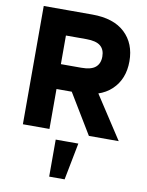

<svg xmlns="http://www.w3.org/2000/svg" viewBox="-102 -762 845 1103"><g transform="rotate(10 321.0 -210.0)"><path d="M130 -233V-378H336Q393 -378 418.5 -399.5Q444 -421 444 -462Q444 -503 418.5 -524Q393 -545 336 -545H130V-690H345Q470 -690 536 -628Q602 -566 602 -462Q602 -358 536 -295.5Q470 -233 345 -233ZM62 0V-690H217V0ZM447 0 266 -299H426L621 0ZM263 270V54H395L353 270Z"/></g></svg>

Font: Radio Canada Big
Style: Bold
Weight: 700
Designer: Étienne Aubert Bonn
Foundry: Coppers and Brasses
Version: Version 1.001